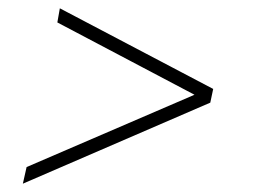

<svg xmlns="http://www.w3.org/2000/svg" viewBox="-20 -505 615 462"><path d="M35 -63 486 -258 493 -291 124 -485 118 -451 448 -277 44 -103Z"/></svg>

Font: Nacelle UltraLight
Style: Italic
Weight: 200
Italic angle: -12°
Designer: Sora Sagano
Foundry: Sora Sagano
Version: Version 1.000;FEAKit 1.0